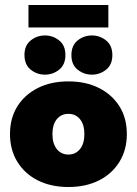

<svg xmlns="http://www.w3.org/2000/svg" viewBox="-20 -739 548 769"><path d="M254 10Q184 10 131.5 -16.5Q79 -43 49.5 -91Q20 -139 20 -202Q20 -266 49.5 -313Q79 -360 131.5 -386.5Q184 -413 254 -413Q324 -413 376.5 -386.5Q429 -360 458.5 -313Q488 -266 488 -202Q488 -139 458.5 -91Q429 -43 376.5 -16.5Q324 10 254 10ZM254 -120Q283 -120 300.5 -142Q318 -164 318 -202Q318 -240 300.5 -261.5Q283 -283 254 -283Q225 -283 207.5 -261.5Q190 -240 190 -202Q190 -164 207.5 -142Q225 -120 254 -120ZM160 -440Q128 -440 103 -460Q78 -480 78 -519Q78 -557 103 -577Q128 -597 160 -597Q192 -597 217 -577Q242 -557 242 -519Q242 -480 217 -460Q192 -440 160 -440ZM348 -440Q316 -440 291 -460Q266 -480 266 -518Q266 -557 291 -577Q316 -597 348 -597Q380 -597 405 -577Q430 -557 430 -518Q430 -480 405 -460Q380 -440 348 -440ZM94 -629V-719H414V-629Z"/></svg>

Font: Rokkitt SemiBold Black
Style: Regular
Weight: 900
Version: Version 3.103